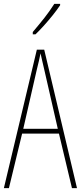

<svg xmlns="http://www.w3.org/2000/svg" viewBox="-20 -970 417 990"><path d="M351 0 284 -281H94L26 0H0L170 -714H208L377 0ZM208 -612Q202 -637 198 -655Q194 -673 189 -695Q185 -673 180.5 -655.5Q176 -638 170 -612L100 -306H278ZM290 -943Q274 -919 251.5 -891Q229 -863 206 -837.5Q183 -812 163 -793H149V-805Q183 -845 209 -878Q235 -911 260 -950H290Z"/></svg>

Font: Noto Sans Lao UI ExtCond Thin
Style: Regular
Weight: 100
Width: 2
Designer: Monotype Design Team
Foundry: Monotype Imaging Inc.
Version: Version 2.000; ttfautohint (v1.8.4.7-5d5b)